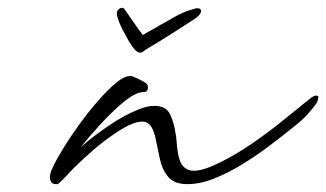

<svg xmlns="http://www.w3.org/2000/svg" viewBox="-20 -460 829 488"><path d="M127 8H122Q114 8 110.5 3Q107 -2 107 -9Q107 -20 112 -30Q117 -40 118 -43Q126 -59 143 -86.5Q160 -114 182.5 -145Q205 -176 229 -203.5Q253 -231 274.5 -249Q296 -267 312 -267Q316 -267 329.5 -260.5Q343 -254 349 -250Q356 -246 356 -238Q356 -226 345 -226Q339 -226 337 -225Q335 -225 327 -222Q310 -215 284.5 -192.5Q259 -170 232.5 -141Q206 -112 185 -86Q216 -113 255.5 -140Q295 -167 330 -181Q342 -186 352.5 -188.5Q363 -191 372 -191Q403 -191 413 -168Q423 -145 426 -122Q428 -113 428.5 -104Q429 -95 430 -87Q434 -50 445 -38Q456 -26 472 -26Q485 -26 502 -31.5Q519 -37 539 -47Q580 -67 624 -97.5Q668 -128 708 -161L770 -211Q778 -217 783 -217Q788 -217 789 -215V-213Q789 -211 788 -206.5Q787 -202 784 -197Q777 -187 763 -171Q749 -155 727 -138Q701 -117 667.5 -91.5Q634 -66 597.5 -43.5Q561 -21 525 -6.5Q489 8 456 8Q423 8 407.5 -10.5Q392 -29 386.5 -55.5Q381 -82 376 -105Q375 -112 373 -118Q371 -124 369 -129Q360 -151 342 -151Q330 -151 314 -144.5Q298 -138 274 -122Q243 -101 218 -79.5Q193 -58 173 -38Q167 -33 160.5 -25.5Q154 -18 147 -11L135 1Q131 5 129 6.5Q127 8 127 8ZM349 -333Q342 -326 336 -326Q322 -326 299 -371Q292 -383 286.5 -395Q281 -407 279 -415Q277 -421 277 -427V-429Q280 -437 286.5 -439.5Q293 -442 297 -436Q306 -423 321 -401.5Q336 -380 343 -371Q348 -374 355 -378Q362 -382 371 -387Q379 -392 389 -397.5Q399 -403 410 -409Q438 -426 456 -432Q474 -438 479 -439H482Q491 -439 491 -432Q491 -424 478 -414Q458 -401 420.5 -377Q383 -353 349 -333Z"/></svg>

Font: WindSong Medium
Style: Regular
Weight: 500
Designer: Robert E. Leuschke
Foundry: Robert E. Leuschke
Version: Version 1.010; ttfautohint (v1.8.3)